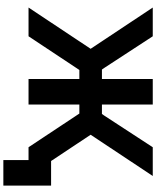

<svg xmlns="http://www.w3.org/2000/svg" viewBox="84 -847 909 1117"><g transform="rotate(90 538.5 -288.5)"><path d="M911.4 -131.2H1059.9V146.5H911.4ZM461.9 -427V-295.7H323.4V-427ZM387.4 -296.2 191.1 0H23.9L263.9 -361.3L23.9 -722.7H191.1L374.8 -441.1L429.7 -361.3ZM565.8 -427H704.3V-295.7H565.8ZM588.1 -239.3V0H439.6V-722.7H588.1ZM640.3 -296.2 598 -361.3 652.9 -441.1 836.6 -722.7H1003.8L763.9 -361.3L1003.8 0H836.6Z"/></g></svg>

Font: Giphurs SC
Style: Regular
Weight: 400
Version: Version 0.920